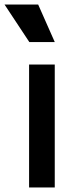

<svg xmlns="http://www.w3.org/2000/svg" viewBox="-75 -825 314 845"><path d="M53 0H166V-541H53ZM54 -640H166L93 -805H-55Z"/></svg>

Font: Custom Plus Jakarta Sans SemiBold
Style: Regular
Weight: 600
Designer: Gumpita Rahayu & FullSphere
Foundry: Tokotype & FullSphere
Version: Version 1.001;hotconv 1.0.117;makeotfexe 2.5.65602